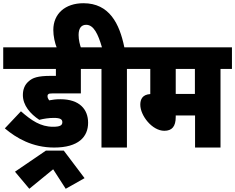

<svg xmlns="http://www.w3.org/2000/svg" viewBox="-20 -916 1460 1192"><path d="M314 -184C355 -184 367 -175 367 -157C367 -137 351 -129 309 -129C232 -129 175 -168 110 -225L10 -119C81 -59 181 0 316 0C468 0 527 -67 527 -154C527 -237 474 -300 355 -300C326 -300 307 -297 285 -293C279 -302 275 -309 275 -319C275 -324 276 -328 279 -330C283 -335 289 -336 305 -336H482V-488H564V-622H0V-488H327V-445H296C214 -445 182 -433 158 -411C133 -390 122 -360 122 -326C122 -262 168 -209 224 -172C250 -179 284 -184 314 -184ZM73 150 162 256 310 135 388 256 505 190 376 19H265Z M334 -615H484C476 -638 468 -667 468 -699C468 -741 485 -762 515 -762C562 -762 589 -704 613 -622H551V-488H610V0H768V-488H840V-622H752C722 -769 659 -896 498 -896C385 -896 311 -831 311 -730C311 -692 320 -650 334 -615Z M1349 -488H1420V-622H827V-488H913V-332C864 -329 851 -299 851 -266C851 -198 925 -104 1000 -104C1048 -104 1071 -131 1071 -190V-199H1191V0H1349ZM1190 -488V-333H1071V-488Z"/></svg>

Font: Noto Sans Condensed Black
Style: Italic
Weight: 900
Width: 3
Italic angle: -12°
Designer: Monotype Design Team
Foundry: Monotype Imaging Inc.
Version: Version 2.013